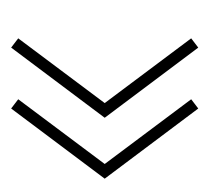

<svg xmlns="http://www.w3.org/2000/svg" viewBox="-36 -414 384 353"><g transform="rotate(-90 156.5 -237.0)"><path d="M5 -237 134 -409 151 -396 32 -237 151 -78 134 -65ZM117 -237 246 -409 263 -396 144 -237 263 -78 246 -65Z"/></g></svg>

Font: Elsie Swash Caps
Style: Regular
Weight: 400
Designer: Alejandro Inler
Foundry: Alejandro Inler
Version: 1.001